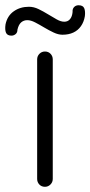

<svg xmlns="http://www.w3.org/2000/svg" viewBox="-66 -718 347 738"><path d="M136.8 -489.8V-30.2Q136.8 -17.8 128 -8.9Q119.2 0 106.8 0Q93.5 0 85.1 -8.9Q76.8 -17.8 76.8 -30.2V-489.8Q76.8 -502.2 85.5 -511.1Q94.2 -520 106.8 -520Q120 -520 128.4 -511.1Q136.8 -502.2 136.8 -489.8ZM-22 -581Q-38 -581 -42.9 -592.2Q-47.8 -603.5 -44.8 -624.2Q-38 -657 -13.2 -674.5Q11.5 -692 45.2 -692Q63.8 -692 82.1 -683.1Q100.5 -674.2 118.4 -663.2Q136.2 -652.2 152.1 -643.4Q168 -634.5 181 -634.5Q195 -634.5 203.2 -644.5Q211.5 -654.5 213 -672Q212 -683.8 218.8 -690.8Q225.5 -697.8 236 -697.8Q253 -697.8 257.8 -686.2Q262.5 -674.8 260.2 -655.8Q256.5 -633.5 245.1 -617.4Q233.8 -601.2 215.9 -592.9Q198 -584.5 174 -584.5Q158.2 -584.5 140.1 -593Q122 -601.5 103.6 -612.5Q85.2 -623.5 68.8 -632Q52.2 -640.5 39 -640.5Q25.2 -640.5 15.4 -632Q5.5 -623.5 1 -603.8Q1.2 -593 -5.9 -587Q-13 -581 -22 -581Z"/></svg>

Font: Quicksand Variable Light
Style: Regular
Weight: 300
Designer: Andrew Paglinawan
Foundry: Andrew Paglinawan
Version: Version 3.004